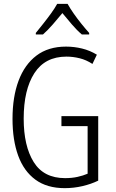

<svg xmlns="http://www.w3.org/2000/svg" viewBox="-20 -967 603 997"><path d="M316 10Q224 10 164 -34Q104 -78 74.5 -158.5Q45 -239 45 -350Q45 -464 76.5 -548Q108 -632 169.5 -678.5Q231 -725 323 -725Q365 -725 406 -715Q447 -705 483 -683L460 -635Q428 -656 393.5 -664.5Q359 -673 325 -673Q214 -673 158.5 -587Q103 -501 103 -351Q103 -209 155 -125.5Q207 -42 318 -42Q353 -42 382.5 -48.5Q412 -55 435 -65V-312H299V-364H490V-29Q453 -11 408 -0.5Q363 10 316 10ZM166 -796Q183 -817 204.5 -844Q226 -871 245.5 -898Q265 -925 277 -947H331Q343 -925 362.5 -897Q382 -869 403.5 -842.5Q425 -816 443 -796V-788H405Q379 -810 353 -840.5Q327 -871 304 -899Q281 -871 254.5 -840.5Q228 -810 203 -788H166Z"/></svg>

Font: Noto Sans Mono SemiCondensed Light
Style: Regular
Weight: 300
Width: 4
Designer: Monotype Design Team
Foundry: Monotype Imaging Inc.
Version: Version 2.014; ttfautohint (v1.8.4.7-5d5b)